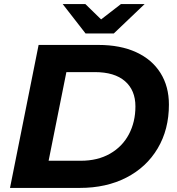

<svg xmlns="http://www.w3.org/2000/svg" viewBox="-20 -920 866 940"><path d="M169 -700H462Q569 -700 646.5 -664.5Q724 -629 765.5 -563Q807 -497 807 -408Q807 -286 752 -193.5Q697 -101 598.5 -50.5Q500 0 371 0H29ZM376 -133Q458 -133 518.5 -167.5Q579 -202 611 -262.5Q643 -323 643 -399Q643 -478 592 -522.5Q541 -567 444 -567H305L218 -133ZM688 -900 537 -756H399L287 -900H398L475 -825L572 -900Z"/></svg>

Font: Montserrat Alternates
Style: Bold Italic
Weight: 700
Italic angle: -11.3°
Designer: Julieta Ulanovsky
Foundry: Julieta Ulanovsky
Version: Version 7.200